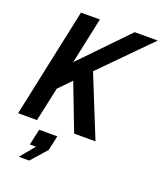

<svg xmlns="http://www.w3.org/2000/svg" viewBox="-178 -818 991 1175"><g transform="rotate(20 317.5 -230.5)"><path d="M-8 0 143 -710H266L202 -409L493 -710H643L335 -398L496 0H357L241 -302L163 -222L115 0ZM87 249 165 155H125L148 51H266L245 147L155 249Z"/></g></svg>

Font: Geist Mono SemiBold
Style: Italic
Weight: 600
Italic angle: -12°
Monospace: yes
Designer: Basement.studio, Andrés Briganti, Mateo Zaragoza
Foundry: Basement.studio, Vercel, Andrés Briganti, Guido Ferreyra, Mateo Zaragoza
Version: Version 1.500; ttfautohint (v1.8.4.7-5d5b)